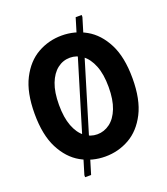

<svg xmlns="http://www.w3.org/2000/svg" viewBox="-154 -890 942 1080"><g transform="rotate(-20 316.5 -350.0)"><path d="M23 -350Q23 -477 64 -557Q105 -637 171.5 -674.5Q238 -712 316 -712Q394 -712 460.5 -674.5Q527 -637 568 -557Q609 -477 609 -350Q609 -223 568 -143Q527 -63 460.5 -25.5Q394 12 316 12Q238 12 171.5 -25.5Q105 -63 64 -143Q23 -223 23 -350ZM169 -350Q169 -274 188.5 -223Q208 -172 241.5 -146.5Q275 -121 316 -121Q357 -121 391.5 -146.5Q426 -172 446 -223Q466 -274 466 -350Q466 -427 445.5 -478Q425 -529 391 -554Q357 -579 317 -579Q275 -579 241.5 -553Q208 -527 188.5 -476.5Q169 -426 169 -350ZM426 -782H462V-770L204 82H168V70Z"/></g></svg>

Font: Phudu Light SemiBold
Style: Regular
Weight: 600
Version: Version 1.005;gftools[0.9.23]